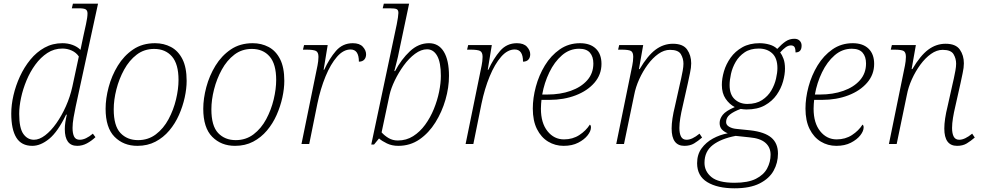

<svg xmlns="http://www.w3.org/2000/svg" viewBox="-20 -780 5313 1040"><path d="M155 10Q96 10 68.5 -34.5Q41 -79 41 -165Q41 -212 53 -264Q65 -316 88 -366Q111 -416 144.5 -457Q178 -498 221.5 -522Q265 -546 318 -546Q348 -546 373.5 -536.5Q399 -527 416 -510Q420 -530 424.5 -551Q429 -572 433 -591L446 -650Q450 -668 452 -682.5Q454 -697 454 -707Q454 -723 444.5 -729Q435 -735 407 -735H369L375 -760H511L390 -203Q384 -176 378.5 -143.5Q373 -111 373 -87Q373 -57 381.5 -40Q390 -23 412 -23Q444 -23 483 -56L497 -37Q476 -17 451 -3.5Q426 10 398 10Q331 10 331 -81Q331 -98 334 -118Q337 -138 342 -159H338Q293 -66 246.5 -28Q200 10 155 10ZM164 -23Q193 -23 224.5 -47Q256 -71 285 -112Q314 -153 337 -204.5Q360 -256 372 -311L407 -474Q393 -495 369 -506Q345 -517 318 -517Q273 -517 236.5 -493Q200 -469 171.5 -430Q143 -391 123.5 -344Q104 -297 94 -250Q84 -203 84 -163Q84 -86 106.5 -54.5Q129 -23 164 -23Z M724 10Q649 10 600.5 -39Q552 -88 552 -191Q552 -246 568.5 -308Q585 -370 618 -424Q651 -478 701 -512Q751 -546 820 -546Q867 -546 906 -525.5Q945 -505 968 -460Q991 -415 991 -342Q991 -300 980.5 -252Q970 -204 949.5 -157.5Q929 -111 897 -73Q865 -35 822 -12.5Q779 10 724 10ZM728 -21Q783 -21 824.5 -52.5Q866 -84 893 -134.5Q920 -185 933.5 -241.5Q947 -298 947 -347Q947 -433 911.5 -474Q876 -515 815 -515Q761 -515 720.5 -484Q680 -453 652.5 -403Q625 -353 610.5 -296Q596 -239 596 -188Q596 -98 632.5 -59.5Q669 -21 728 -21Z M1253 10Q1178 10 1129.5 -39Q1081 -88 1081 -191Q1081 -246 1097.5 -308Q1114 -370 1147 -424Q1180 -478 1230 -512Q1280 -546 1349 -546Q1396 -546 1435 -525.5Q1474 -505 1497 -460Q1520 -415 1520 -342Q1520 -300 1509.5 -252Q1499 -204 1478.5 -157.5Q1458 -111 1426 -73Q1394 -35 1351 -12.5Q1308 10 1253 10ZM1257 -21Q1312 -21 1353.5 -52.5Q1395 -84 1422 -134.5Q1449 -185 1462.5 -241.5Q1476 -298 1476 -347Q1476 -433 1440.5 -474Q1405 -515 1344 -515Q1290 -515 1249.5 -484Q1209 -453 1181.5 -403Q1154 -353 1139.5 -296Q1125 -239 1125 -188Q1125 -98 1161.5 -59.5Q1198 -21 1257 -21Z M1700 -426Q1702 -436 1703.5 -448.5Q1705 -461 1705 -472Q1705 -497 1691.5 -504Q1678 -511 1640 -511H1621L1627 -536H1755L1733 -402H1736Q1764 -463 1800 -504.5Q1836 -546 1891 -546Q1928 -546 1945.5 -526.5Q1963 -507 1963 -486Q1963 -468 1953 -457Q1943 -446 1924 -446Q1924 -512 1879 -512Q1840 -512 1805.5 -472.5Q1771 -433 1743.5 -366.5Q1716 -300 1699 -218L1655 0H1613Z M2137 10Q2103 10 2076 -3Q2049 -16 2033 -30L2006 3H1991L2129 -648Q2133 -668 2135.5 -685Q2138 -702 2138 -710Q2138 -726 2128.5 -730.5Q2119 -735 2091 -735H2053L2059 -760H2196L2142 -504Q2136 -472 2128.5 -444Q2121 -416 2116 -395H2120Q2154 -459 2200.5 -502.5Q2247 -546 2304 -546Q2356 -546 2384 -500Q2412 -454 2412 -369Q2412 -306 2393 -240Q2374 -174 2338.5 -117Q2303 -60 2252.5 -25Q2202 10 2137 10ZM2135 -19Q2181 -19 2218 -42.5Q2255 -66 2283 -104.5Q2311 -143 2330 -189.5Q2349 -236 2358.5 -283Q2368 -330 2368 -369Q2368 -442 2348 -477.5Q2328 -513 2293 -513Q2261 -513 2228 -488.5Q2195 -464 2167 -425.5Q2139 -387 2118.5 -344.5Q2098 -302 2090 -266L2047 -63Q2063 -45 2085 -32Q2107 -19 2135 -19Z M2589 -426Q2591 -436 2592.5 -448.5Q2594 -461 2594 -472Q2594 -497 2580.5 -504Q2567 -511 2529 -511H2510L2516 -536H2644L2622 -402H2625Q2653 -463 2689 -504.5Q2725 -546 2780 -546Q2817 -546 2834.5 -526.5Q2852 -507 2852 -486Q2852 -468 2842 -457Q2832 -446 2813 -446Q2813 -512 2768 -512Q2729 -512 2694.5 -472.5Q2660 -433 2632.5 -366.5Q2605 -300 2588 -218L2544 0H2502Z M3033 10Q2987 10 2949 -13Q2911 -36 2888.5 -81Q2866 -126 2866 -192Q2866 -249 2882.5 -310.5Q2899 -372 2931.5 -425.5Q2964 -479 3012 -512.5Q3060 -546 3122 -546Q3177 -546 3207.5 -516.5Q3238 -487 3238 -434Q3238 -376 3200 -332Q3162 -288 3098 -263.5Q3034 -239 2956 -239H2913Q2912 -232 2911 -217.5Q2910 -203 2910 -191Q2910 -114 2945.5 -69.5Q2981 -25 3035 -25Q3082 -25 3118 -48.5Q3154 -72 3175 -105Q3181 -101 3181 -90Q3181 -70 3163 -47Q3145 -24 3112 -7Q3079 10 3033 10ZM2945 -268Q3015 -268 3071.5 -288Q3128 -308 3161 -345.5Q3194 -383 3194 -436Q3194 -473 3175.5 -494.5Q3157 -516 3117 -516Q3065 -516 3024 -480.5Q2983 -445 2955.5 -388Q2928 -331 2917 -268Z M3687 10Q3618 10 3618 -84Q3618 -108 3622.5 -138.5Q3627 -169 3636 -205L3663 -326Q3665 -334 3669.5 -354.5Q3674 -375 3678 -397Q3682 -419 3682 -435Q3682 -463 3668 -486.5Q3654 -510 3609 -510Q3577 -510 3546 -488Q3515 -466 3488.5 -430Q3462 -394 3442.5 -351Q3423 -308 3415 -265L3360 0H3318L3405 -426Q3407 -436 3408.5 -448.5Q3410 -461 3410 -472Q3410 -497 3397.5 -504Q3385 -511 3347 -511H3328L3334 -536H3464L3441 -406H3445Q3488 -479 3531 -511Q3574 -543 3625 -543Q3680 -543 3702 -511.5Q3724 -480 3724 -437Q3724 -414 3717.5 -384.5Q3711 -355 3706 -330L3677 -201Q3670 -172 3665 -141.5Q3660 -111 3660 -87Q3660 -57 3669 -40Q3678 -23 3699 -23Q3729 -23 3769 -56L3783 -35Q3761 -16 3739.5 -3Q3718 10 3687 10Z M3959 240Q3866 240 3811 206.5Q3756 173 3756 104Q3756 57 3780 24Q3804 -9 3841.5 -29.5Q3879 -50 3922 -58Q3902 -66 3890 -79Q3878 -92 3878 -114Q3878 -136 3894.5 -157.5Q3911 -179 3960 -200Q3931 -215 3910.5 -245Q3890 -275 3890 -320Q3890 -355 3901.5 -394Q3913 -433 3937.5 -467.5Q3962 -502 4001 -524Q4040 -546 4094 -546Q4122 -546 4148 -538.5Q4174 -531 4190 -515Q4215 -542 4236 -556Q4257 -570 4283 -570Q4301 -570 4311.5 -559.5Q4322 -549 4322 -533Q4322 -496 4289 -496Q4289 -518 4283 -526Q4277 -534 4264 -534Q4250 -534 4236 -524Q4222 -514 4206 -496Q4216 -483 4224 -461.5Q4232 -440 4232 -408Q4232 -377 4221.5 -339Q4211 -301 4187 -266.5Q4163 -232 4123 -209.5Q4083 -187 4023 -187Q4016 -187 4007.5 -188Q3999 -189 3992 -190Q3954 -176 3933.5 -159.5Q3913 -143 3913 -119Q3913 -103 3929.5 -93.5Q3946 -84 3967 -82L4045 -74Q4122 -65 4158 -34.5Q4194 -4 4194 52Q4194 102 4170.5 144.5Q4147 187 4095 213.5Q4043 240 3959 240ZM4028 -217Q4076 -217 4108 -238Q4140 -259 4158 -290Q4176 -321 4183.5 -354Q4191 -387 4191 -411Q4191 -465 4163 -491Q4135 -517 4090 -517Q4044 -517 4013.5 -496.5Q3983 -476 3965 -445Q3947 -414 3939.5 -380Q3932 -346 3932 -319Q3932 -268 3959.5 -242.5Q3987 -217 4028 -217ZM3959 210Q4032 210 4074.5 188.5Q4117 167 4135.5 132Q4154 97 4154 58Q4154 18 4126 -6.5Q4098 -31 4040 -36L3965 -44Q3886 -29 3841 5.5Q3796 40 3796 102Q3796 148 3833.5 179Q3871 210 3959 210Z M4510 10Q4464 10 4426 -13Q4388 -36 4365.5 -81Q4343 -126 4343 -192Q4343 -249 4359.5 -310.5Q4376 -372 4408.5 -425.5Q4441 -479 4489 -512.5Q4537 -546 4599 -546Q4654 -546 4684.5 -516.5Q4715 -487 4715 -434Q4715 -376 4677 -332Q4639 -288 4575 -263.5Q4511 -239 4433 -239H4390Q4389 -232 4388 -217.5Q4387 -203 4387 -191Q4387 -114 4422.5 -69.5Q4458 -25 4512 -25Q4559 -25 4595 -48.5Q4631 -72 4652 -105Q4658 -101 4658 -90Q4658 -70 4640 -47Q4622 -24 4589 -7Q4556 10 4510 10ZM4422 -268Q4492 -268 4548.5 -288Q4605 -308 4638 -345.5Q4671 -383 4671 -436Q4671 -473 4652.5 -494.5Q4634 -516 4594 -516Q4542 -516 4501 -480.5Q4460 -445 4432.5 -388Q4405 -331 4394 -268Z M5164 10Q5095 10 5095 -84Q5095 -108 5099.5 -138.5Q5104 -169 5113 -205L5140 -326Q5142 -334 5146.5 -354.5Q5151 -375 5155 -397Q5159 -419 5159 -435Q5159 -463 5145 -486.5Q5131 -510 5086 -510Q5054 -510 5023 -488Q4992 -466 4965.5 -430Q4939 -394 4919.5 -351Q4900 -308 4892 -265L4837 0H4795L4882 -426Q4884 -436 4885.5 -448.5Q4887 -461 4887 -472Q4887 -497 4874.5 -504Q4862 -511 4824 -511H4805L4811 -536H4941L4918 -406H4922Q4965 -479 5008 -511Q5051 -543 5102 -543Q5157 -543 5179 -511.5Q5201 -480 5201 -437Q5201 -414 5194.5 -384.5Q5188 -355 5183 -330L5154 -201Q5147 -172 5142 -141.5Q5137 -111 5137 -87Q5137 -57 5146 -40Q5155 -23 5176 -23Q5206 -23 5246 -56L5260 -35Q5238 -16 5216.5 -3Q5195 10 5164 10Z"/></svg>

Font: Noto Serif ExtraLight
Style: Italic
Weight: 200
Italic angle: -12°
Designer: Monotype Design Team
Foundry: Monotype Imaging Inc.
Version: Version 2.014; ttfautohint (v1.8.4.7-5d5b)